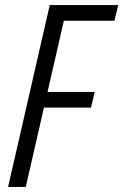

<svg xmlns="http://www.w3.org/2000/svg" viewBox="-20 -740 488 760"><path d="M12 0 177 -720H247L82 0ZM125 -314 140 -376H355L340 -314ZM204 -658 219 -720H448L433 -658Z"/></svg>

Font: Instrument Sans Condensed
Style: Italic
Weight: 400
Width: 3
Italic angle: -13°
Designer: Rodrigo Fuenzalida
Foundry: fragTYPE
Version: Version 1.000;gftools[0.9.28]